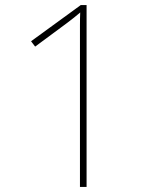

<svg xmlns="http://www.w3.org/2000/svg" viewBox="-20 -734 610 754"><path d="M320 0H294V-563Q294 -606 294 -635.5Q294 -665 295 -685Q283 -675 271.5 -665.5Q260 -656 241 -642L118 -551L102 -572L297 -714H320Z"/></svg>

Font: Noto Sans Myanmar UI Thin
Style: Regular
Weight: 100
Designer: Monotype Design Team
Foundry: Monotype Imaging Inc.
Version: Version 2.103; ttfautohint (v1.8.4.7-5d5b)